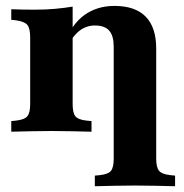

<svg xmlns="http://www.w3.org/2000/svg" viewBox="-20 -450 628 656"><path d="M155.6 -2.4Q119.4 -2.4 87.1 -1.6Q54.8 -0.8 18.5 0V-36.3L34.7 -37.9Q63.7 -41.1 73.4 -52.8Q83.1 -64.5 83.1 -94.4V-209.7H228.2V-94.4Q228.2 -64.5 237.5 -52.8Q246.8 -41.1 275.8 -37.9L292.7 -36.3V0Q255.6 -0.8 223.8 -1.6Q191.9 -2.4 155.6 -2.4ZM83.1 -209.7V-321.8Q83.1 -353.2 73.4 -364.9Q63.7 -376.6 34.7 -380.6L18.5 -382.3V-418.5Q38.7 -417.7 56.5 -417.3Q74.2 -416.9 97.6 -416.9Q136.3 -416.9 167.7 -419.8Q199.2 -422.6 228.2 -427.4V-418.5V-209.7ZM368.5 -209.7V-291.1Q368.5 -327.4 353.2 -345.2Q337.9 -362.9 304 -362.9Q274.2 -362.9 250.4 -344Q226.6 -325 205.6 -282.3L194.4 -293.5Q225 -367.7 268.5 -398.8Q312.1 -429.8 371 -429.8Q441.9 -429.8 477.8 -393.1Q513.7 -356.5 513.7 -283.9V-209.7ZM441.1 183.9Q404.8 183.9 373 184.7Q341.1 185.5 304 186.3V150L321 148.4Q350 145.2 359.3 133.5Q368.5 121.8 368.5 91.9V-209.7H513.7V91.9Q513.7 121.8 523.4 133.5Q533.1 145.2 562.1 148.4L578.2 150V186.3Q541.9 185.5 509.7 184.7Q477.4 183.9 441.1 183.9Z"/></svg>

Font: Playfair 9pt Black
Style: Regular
Weight: 900
Designer: Claus Eggers Sørensen
Foundry: Claus Eggers Sørensen
Version: Version 2.203